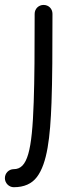

<svg xmlns="http://www.w3.org/2000/svg" viewBox="-64 -531 311 790"><path d="M115.2 -510.7C95.2 -510.7 78.6 -495.1 78.6 -474.1C78.6 -324.2 78.1 -205.6 74.7 -111.3C67.9 91.8 48.8 165 -7.3 165C-27.3 165 -43.9 181.2 -43.9 202.1C-43.9 222.2 -27.3 239.3 -7.3 239.3C35.2 239.3 66.9 225.1 87.9 197.3C130.4 141.1 142.6 34.7 147.9 -108.4C151.4 -203.6 151.9 -324.2 151.9 -474.1C151.9 -495.1 136.2 -510.7 115.2 -510.7Z"/></svg>

Font: Mikhak
Style: Regular
Weight: 400
Designer: Amin Abedi
Version: Version 3.2